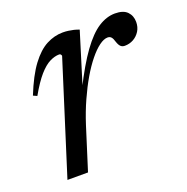

<svg xmlns="http://www.w3.org/2000/svg" viewBox="-92 -550 618 636"><g transform="rotate(-20 217.0 -232.0)"><path d="M165.5 -392.5Q165 -395 163.2 -397.5Q161.5 -400 157.5 -400Q142 -400 124.2 -391.2Q106.5 -382.5 86.5 -359.8Q66.5 -337 43 -295.5L29.5 -301.5Q54.5 -364 81 -399.5Q107.5 -435 135.8 -449.8Q164 -464.5 193.5 -464.5Q204 -464.5 213.2 -463.2Q222.5 -462 231.8 -459.8Q241 -457.5 250 -454L192 -266H189.5Q226.5 -340 258 -383.5Q289.5 -427 318.8 -445.8Q348 -464.5 377.5 -464.5Q407 -464.5 420.8 -450.2Q434.5 -436 434.5 -414Q434.5 -396 425.8 -382Q417 -368 403 -360.2Q389 -352.5 372.5 -352.5Q363.5 -352.5 358 -357.8Q352.5 -363 348.5 -375Q345 -387.5 340.2 -392.8Q335.5 -398 327.5 -398Q314.5 -398 297.8 -385.8Q281 -373.5 262.8 -351Q244.5 -328.5 226.5 -297.8Q208.5 -267 191.8 -229.8Q175 -192.5 161.5 -150.5L114 0H41.5Z"/></g></svg>

Font: Newsreader 36pt
Style: Italic
Weight: 400
Italic angle: -17°
Designer: Hugues Gentile
Foundry: Production Type
Version: Version 1.003